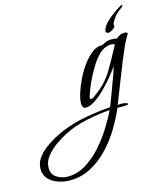

<svg xmlns="http://www.w3.org/2000/svg" viewBox="-385 -525 828 948"><g transform="rotate(-15 29.0 -51.0)"><path d="M326 -436Q329 -436 329 -435Q329 -430 319 -423Q282 -398 265 -362Q260 -354 264 -347Q265 -343 258.5 -337Q252 -331 243 -326Q234 -321 228 -321Q224 -321 219 -324Q214 -327 215 -334Q219 -357 248 -383Q277 -409 316 -433Q321 -436 326 -436ZM-146 334Q-173 334 -202 324.5Q-231 315 -251 294.5Q-271 274 -271 242Q-271 213 -254.5 189Q-238 165 -212.5 145.5Q-187 126 -159 111Q-131 96 -109 87Q-53 64 13.5 52Q80 40 140 36Q151 8 161.5 -20Q172 -48 182 -76Q190 -96 197 -116Q204 -136 209 -156Q199 -139 177 -112Q155 -85 128 -57.5Q101 -30 73.5 -11.5Q46 7 25 7Q13 7 9.5 -1Q6 -9 6 -19Q6 -40 16 -72Q26 -104 43.5 -139.5Q61 -175 83.5 -205Q106 -235 131 -253.5Q156 -272 180 -270Q192 -276 204.5 -281Q217 -286 230 -286Q238 -286 246.5 -285Q255 -284 263 -283L264 -286Q281 -301 304 -301Q307 -301 312.5 -299.5Q318 -298 318 -293Q318 -292 317.5 -291.5Q317 -291 317 -291L305 -270Q292 -246 281 -220Q270 -194 259 -168Q239 -118 219 -67Q199 -16 179 35Q186 34 192.5 34Q199 34 206 34Q209 34 219.5 36.5Q230 39 230 44Q230 47 217 48Q204 49 191 48.5Q178 48 177 48H174Q154 96 123.5 146.5Q93 197 52.5 239.5Q12 282 -37.5 308Q-87 334 -146 334ZM60 -27Q65 -27 72 -31.5Q79 -36 83 -39Q143 -82 176.5 -138Q210 -194 243 -258Q239 -260 233.5 -261Q228 -262 223 -262Q205 -262 186.5 -252Q168 -242 156 -228Q137 -208 117.5 -175.5Q98 -143 82 -108.5Q66 -74 58 -47Q55 -41 55 -34Q55 -27 60 -27ZM-150 313Q-101 313 -57.5 286.5Q-14 260 22.5 219Q59 178 87.5 132.5Q116 87 134 49Q77 53 13.5 66.5Q-50 80 -101 106Q-125 118 -155.5 139Q-186 160 -208.5 187.5Q-231 215 -231 247Q-231 281 -205.5 297Q-180 313 -150 313Z"/></g></svg>

Font: Bonheur Royale
Style: Regular
Weight: 400
Designer: Robert E. Leuschke
Foundry: Robert E. Leuschke
Version: Version 1.010; ttfautohint (v1.8.3)